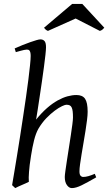

<svg xmlns="http://www.w3.org/2000/svg" viewBox="-20 -944 555 984"><path d="M473.1 -35.2Q427.7 -8.8 398.2 5.6Q368.7 20 348.1 20Q334 20 323 4.6Q312 -10.7 312 -37.1Q312 -45.9 315.2 -68.6Q318.4 -91.3 323 -121.6Q327.6 -151.9 333 -186Q338.4 -220.2 343 -251Q347.7 -281.7 350.8 -306.2Q354 -330.6 354 -341.8Q354 -360.4 352.5 -372.8Q351.1 -385.3 347.4 -393.1Q343.8 -400.9 337.2 -404.1Q330.6 -407.2 319.8 -407.2Q313.5 -407.2 297.4 -399.7Q281.2 -392.1 260.5 -376.7Q239.7 -361.3 217.5 -338.4Q195.3 -315.4 176.8 -284.2Q163.6 -260.7 154.8 -225.8Q146 -190.9 139.2 -147Q134.8 -120.1 132.3 -99.6Q129.9 -79.1 128.7 -63.2Q127.4 -47.4 127.2 -34.9Q127 -22.5 127.9 -12.2Q121.6 -8.8 112.1 -4.6Q102.5 -0.5 92.5 3.9Q82.5 8.3 73.2 12.5Q64 16.6 58.1 20L42 4.9Q46.4 -21.5 53 -60.3Q59.6 -99.1 67.1 -145.8Q74.7 -192.4 82.8 -244.1Q90.8 -295.9 98.6 -347.4Q106.4 -398.9 113.5 -448Q120.6 -497.1 125.7 -538.3Q130.9 -579.6 134 -610.6Q137.2 -641.6 137.2 -657.2Q137.2 -668.5 135.5 -675Q133.8 -681.6 131.1 -684.8Q128.4 -688 124.8 -689Q121.1 -689.9 117.2 -689.9Q112.8 -689.9 103.3 -688Q93.8 -686 84.5 -683.3Q75.2 -680.7 61 -676.8L55.2 -695.8Q75.7 -705.1 96.4 -713.4Q117.2 -721.7 135.3 -728Q153.3 -734.4 167 -738.3Q180.7 -742.2 187 -742.2Q200.7 -742.2 208.3 -733.4Q215.8 -724.6 215.8 -702.1Q215.8 -690.4 212.9 -663.3Q210 -636.2 205.3 -601.1Q200.7 -565.9 194.8 -525.9Q189 -485.8 183.3 -448.5Q177.7 -411.1 172.9 -379.9Q168 -348.6 165 -331.1Q193.4 -366.2 221.2 -390.4Q249 -414.6 275.4 -429.2Q301.8 -443.8 325.9 -450.4Q350.1 -457 372.1 -457Q402.8 -457 416 -437.7Q429.2 -418.5 429.2 -371.1Q429.2 -354 426 -328.6Q422.9 -303.2 418.2 -273.9Q413.6 -244.6 408.2 -213.4Q402.8 -182.1 398.2 -154.1Q393.6 -126 390.4 -102.8Q387.2 -79.6 387.2 -65.9Q387.2 -49.3 393.1 -43.2Q398.9 -37.1 404.8 -37.1Q418.5 -37.1 433.1 -41.3Q447.8 -45.4 465.8 -53.2ZM514.6 -801.8Q507.8 -794.9 504.2 -791.7Q500.5 -788.6 491.7 -785.6L367.7 -849.1L225.6 -785.6Q221.7 -787.6 219.2 -788.8Q216.8 -790 214.8 -791.7Q212.9 -793.5 210.7 -795.9Q208.5 -798.3 205.6 -801.8L349.6 -923.8H401.9Z"/></svg>

Font: Akkhara
Style: Italic
Weight: 400
Italic angle: -7°
Designer: J. Victor Gaultney
Version: Version 1.00 June 13, 2006, initial release